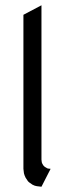

<svg xmlns="http://www.w3.org/2000/svg" viewBox="-20 -708 265 728"><path d="M68.8 -67.9V-651.9L137.2 -688V-103L138.2 -94.2L139.2 -89.8L144 -81.1L149.9 -75.2L159.2 -69.8L163.1 -68.8L171.9 -67.9L137.2 0L120.1 -2L111.8 -3.9L103 -7.8L89.8 -17.1L85.9 -21L77.1 -34.2L73.2 -43L70.8 -50.8Z"/></svg>

Font: Petahja
Style: Regular
Weight: 400
Designer: T. Christopher White
Version: Version 1.1